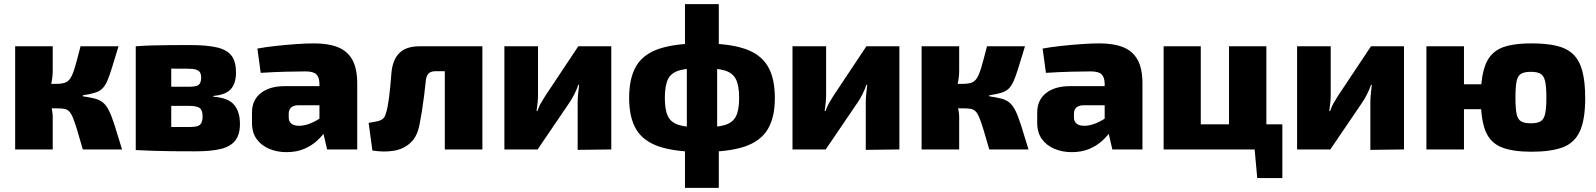

<svg xmlns="http://www.w3.org/2000/svg" viewBox="-20 -720 7691 925"><path d="M551 -497Q532 -435 519.5 -394Q507 -353 496 -328.5Q485 -304 471 -291.5Q457 -279 435 -272.5Q413 -266 379 -261V-256Q414 -251 437 -245Q460 -239 476 -226Q492 -213 505 -187Q518 -161 532.5 -115.5Q547 -70 568 0H379Q362 -60 350.5 -97.5Q339 -135 330 -156Q321 -177 311 -185.5Q301 -194 287.5 -196Q274 -198 253 -198L250 -316Q277 -316 293 -321.5Q309 -327 320 -344.5Q331 -362 341.5 -398Q352 -434 368 -497ZM234 -497V-380Q234 -351 227.5 -319Q221 -287 208 -260Q219 -236 226.5 -207.5Q234 -179 234 -157V0H53V-497ZM293 -316V-198H191V-316Z M893 -503Q977 -503 1025.5 -491.5Q1074 -480 1095.5 -451.5Q1117 -423 1117 -371Q1117 -318 1092 -290.5Q1067 -263 1008 -258V-254Q1079 -249 1107.5 -215.5Q1136 -182 1136 -123Q1136 -72 1113.5 -43Q1091 -14 1044 -2.5Q997 9 922 9Q858 9 809 8.5Q760 8 718.5 6.5Q677 5 634 3L648 -110Q671 -109 736.5 -108.5Q802 -108 891 -108Q916 -108 930 -112Q944 -116 950 -127.5Q956 -139 956 -160Q956 -190 941.5 -200Q927 -210 889 -210H647V-302H889Q912 -302 925 -305.5Q938 -309 943.5 -319Q949 -329 949 -346Q949 -363 943 -372Q937 -381 923 -385Q909 -389 884 -389Q830 -389 789 -389.5Q748 -390 714 -389.5Q680 -389 648 -387L634 -497Q673 -500 710.5 -501Q748 -502 792 -502.5Q836 -503 893 -503ZM805 -497V3H634V-497Z M1494 -511Q1561 -511 1607 -493Q1653 -475 1677 -433Q1701 -391 1701 -317V0H1556L1531 -107L1519 -125V-318Q1518 -349 1503.5 -362.5Q1489 -376 1451 -376Q1412 -376 1355 -374.5Q1298 -373 1236 -369L1220 -486Q1257 -493 1307 -498.5Q1357 -504 1406.5 -507.5Q1456 -511 1494 -511ZM1629 -305 1628 -213H1415Q1393 -212 1382 -201.5Q1371 -191 1371 -173V-154Q1371 -135 1383.5 -124.5Q1396 -114 1421 -114Q1446 -114 1474 -125Q1502 -136 1529 -155Q1556 -174 1576 -196V-132Q1568 -116 1551.5 -92Q1535 -68 1509 -43.5Q1483 -19 1446 -3Q1409 13 1360 13Q1315 13 1277 -3Q1239 -19 1216.5 -50Q1194 -81 1194 -128V-178Q1194 -238 1236.5 -271.5Q1279 -305 1352 -305Z M2291 -497V-377H2079Q2057 -377 2046 -367Q2035 -357 2032 -336Q2028 -297 2023 -257.5Q2018 -218 2012.5 -183.5Q2007 -149 2002 -125Q1992 -64 1958 -32.5Q1924 -1 1876 6.5Q1828 14 1774 5L1756 -128Q1777 -132 1794 -135Q1811 -138 1822.5 -146Q1834 -154 1839 -174Q1844 -188 1847.5 -207Q1851 -226 1854.5 -251.5Q1858 -277 1860.5 -306.5Q1863 -336 1866 -371Q1872 -433 1904.5 -465Q1937 -497 2001 -497ZM2304 -497V0H2123V-497Z M2925 -497V0L2763 2V-223Q2763 -245 2765 -265.5Q2767 -286 2770 -311H2766Q2759 -290 2747.5 -267Q2736 -244 2725 -228L2570 0H2410V-497H2572V-262Q2572 -243 2570 -225Q2568 -207 2565 -185H2569Q2576 -206 2586 -223.5Q2596 -241 2607 -258L2766 -497Z M3362 -511Q3490 -511 3566.5 -485.5Q3643 -460 3678 -402.5Q3713 -345 3713 -248Q3713 -153 3678 -96Q3643 -39 3566.5 -13.5Q3490 12 3362 12Q3234 12 3157 -13.5Q3080 -39 3045.5 -96Q3011 -153 3011 -248Q3011 -345 3045.5 -402.5Q3080 -460 3157 -485.5Q3234 -511 3362 -511ZM3362 -392Q3291 -392 3252 -380.5Q3213 -369 3198 -338Q3183 -307 3183 -248Q3183 -190 3198 -159.5Q3213 -129 3252 -117.5Q3291 -106 3362 -106Q3433 -106 3471.5 -117.5Q3510 -129 3525.5 -159.5Q3541 -190 3541 -248Q3541 -307 3525.5 -338Q3510 -369 3471.5 -380.5Q3433 -392 3362 -392ZM3443 -700V-483L3435 -450V-72L3443 -27V185H3280V-27L3289 -71V-449L3280 -483V-700Z M4313 -497V0L4151 2V-223Q4151 -245 4153 -265.5Q4155 -286 4158 -311H4154Q4147 -290 4135.5 -267Q4124 -244 4113 -228L3958 0H3798V-497H3960V-262Q3960 -243 3958 -225Q3956 -207 3953 -185H3957Q3964 -206 3974 -223.5Q3984 -241 3995 -258L4154 -497Z M4918 -497Q4899 -435 4886.5 -394Q4874 -353 4863 -328.5Q4852 -304 4838 -291.5Q4824 -279 4802 -272.5Q4780 -266 4746 -261V-256Q4781 -251 4804 -245Q4827 -239 4843 -226Q4859 -213 4872 -187Q4885 -161 4899.5 -115.5Q4914 -70 4935 0H4746Q4729 -60 4717.5 -97.5Q4706 -135 4697 -156Q4688 -177 4678 -185.5Q4668 -194 4654.5 -196Q4641 -198 4620 -198L4617 -316Q4644 -316 4660 -321.5Q4676 -327 4687 -344.5Q4698 -362 4708.5 -398Q4719 -434 4735 -497ZM4601 -497V-380Q4601 -351 4594.5 -319Q4588 -287 4575 -260Q4586 -236 4593.5 -207.5Q4601 -179 4601 -157V0H4420V-497ZM4660 -316V-198H4558V-316Z M5277 -511Q5344 -511 5390 -493Q5436 -475 5460 -433Q5484 -391 5484 -317V0H5339L5314 -107L5302 -125V-318Q5301 -349 5286.5 -362.5Q5272 -376 5234 -376Q5195 -376 5138 -374.5Q5081 -373 5019 -369L5003 -486Q5040 -493 5090 -498.5Q5140 -504 5189.5 -507.5Q5239 -511 5277 -511ZM5412 -305 5411 -213H5198Q5176 -212 5165 -201.5Q5154 -191 5154 -173V-154Q5154 -135 5166.5 -124.5Q5179 -114 5204 -114Q5229 -114 5257 -125Q5285 -136 5312 -155Q5339 -174 5359 -196V-132Q5351 -116 5334.5 -92Q5318 -68 5292 -43.5Q5266 -19 5229 -3Q5192 13 5143 13Q5098 13 5060 -3Q5022 -19 4999.5 -50Q4977 -81 4977 -128V-178Q4977 -238 5019.5 -271.5Q5062 -305 5135 -305Z M5765 -497V0H5586V-497ZM6158 -121V0H5754V-121ZM6081 -497V0H5901V-497ZM6158 -5V138H6037L6024 -5Z M6744 -497V0L6582 2V-223Q6582 -245 6584 -265.5Q6586 -286 6589 -311H6585Q6578 -290 6566.5 -267Q6555 -244 6544 -228L6389 0H6229V-497H6391V-262Q6391 -243 6389 -225Q6387 -207 6384 -185H6388Q6395 -206 6405 -223.5Q6415 -241 6426 -258L6585 -497Z M7358 -511Q7429 -511 7478.5 -499.5Q7528 -488 7558.5 -459Q7589 -430 7603 -378.5Q7617 -327 7617 -247Q7617 -144 7591.5 -88Q7566 -32 7509.5 -10.5Q7453 11 7358 11Q7268 11 7214 -10.5Q7160 -32 7137 -88Q7114 -144 7114 -247Q7114 -327 7127 -378.5Q7140 -430 7168.5 -459Q7197 -488 7244 -499.5Q7291 -511 7358 -511ZM7033 -497V0H6852V-497ZM7177 -314V-194H7025V-314ZM7355 -374Q7324 -374 7308 -364.5Q7292 -355 7286.5 -328.5Q7281 -302 7281 -250Q7281 -198 7286.5 -171.5Q7292 -145 7308 -135.5Q7324 -126 7355 -126Q7386 -126 7402 -135.5Q7418 -145 7424 -171.5Q7430 -198 7430 -250Q7430 -302 7424 -328.5Q7418 -355 7402 -364.5Q7386 -374 7355 -374Z"/></svg>

Font: Exo 2 ExtraBold
Style: Regular
Weight: 800
Designer: Natanael Gama
Foundry: Natanael Gama
Version: Version 2.010